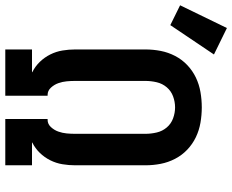

<svg xmlns="http://www.w3.org/2000/svg" viewBox="-182 -782 878 726"><g transform="rotate(90 257.0 -419.0)"><path d="M81 0V-101H167V-102Q145 -113 128 -130.5Q111 -148 100 -170Q89 -192 85 -216Q81 -240 81 -264V-530Q81 -559 86.5 -587.5Q92 -616 105.5 -642Q119 -668 140 -688Q161 -708 187 -720.5Q213 -733 242 -738Q271 -743 300 -743Q329 -743 358 -738Q387 -733 413 -720.5Q439 -708 460 -688Q481 -668 494.5 -642Q508 -616 513.5 -587.5Q519 -559 519 -530V-264Q519 -240 515 -216Q511 -192 500 -170Q489 -148 472 -130.5Q455 -113 433 -102V-101H519V0H344V-160H347Q363 -160 374.5 -172.5Q386 -185 391.5 -200.5Q397 -216 398.5 -232Q400 -248 400 -264V-530Q400 -551 395 -572.5Q390 -594 376 -610.5Q362 -627 341.5 -634.5Q321 -642 300 -642Q279 -642 258.5 -634.5Q238 -627 224 -610.5Q210 -594 205 -572.5Q200 -551 200 -530V-264Q200 -248 201.5 -232Q203 -216 208.5 -200.5Q214 -185 225.5 -172.5Q237 -160 253 -160H256V0ZM-11 -624 -86 -661 0 -838 100 -789Z"/></g></svg>

Font: Iosevka Custom Extended
Style: Bold
Weight: 700
Width: 7
Monospace: yes
Designer: Belleve Invis
Foundry: Belleve Invis
Version: Version 11.2.4; ttfautohint (v1.8.4)